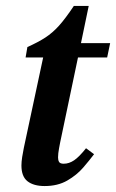

<svg xmlns="http://www.w3.org/2000/svg" viewBox="-20 -613 390 645"><path d="M130 12Q93 12 72.5 -4Q52 -20 52 -57Q52 -69 54.5 -85.5Q57 -102 60 -116L125 -420H66L72 -455Q108 -471 132.5 -487Q157 -503 178.5 -527Q200 -551 228 -593H278L252 -468H350L340 -420H242L182 -134Q182 -134 178.5 -115.5Q175 -97 175 -84Q175 -75 178.5 -69Q182 -63 194 -63Q212 -63 229 -74.5Q246 -86 269 -115L296 -95Q281 -75 259.5 -50Q238 -25 206 -6.5Q174 12 130 12Z"/></svg>

Font: STIX Two Text SemiBold
Style: Italic
Weight: 600
Italic angle: -12°
Designer: Ross Mills, John Hudson & Paul Hanslow, Tiro Typeworks Ltd; with prior portions MicroPress Inc. and Coen Hoffman, Elsevi
Foundry: Tiro Typeworks Ltd
Version: Version 2.13 b171